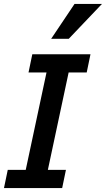

<svg xmlns="http://www.w3.org/2000/svg" viewBox="-25 -950 535 970"><path d="M289.1 0H-4.9L14.2 -91.8H105L210 -584H119.1L138.2 -675.8H432.1L413.1 -584H321.8L216.8 -91.8H308.1ZM322.3 -753.9H233.4L351.6 -930.2H490.2Z"/></svg>

Font: Clear Sans Medium
Style: Italic
Weight: 500
Italic angle: -12°
Foundry: Intel Corporation
Version: Version 1.00